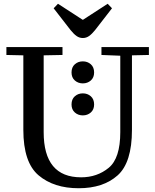

<svg xmlns="http://www.w3.org/2000/svg" viewBox="-20 -990 821 1020"><path d="M14 -740H312V-698L212 -696V-288Q212 -48 411 -48Q496 -48 557.5 -98.5Q619 -149 619 -288V-694L519 -698V-740H771V-698L681 -696V-300Q681 -126 604.5 -58Q528 10 398 10Q266 10 185 -58.5Q104 -127 104 -300V-696L14 -698ZM485 -830Q468 -809 453 -798.5Q438 -788 420 -788Q402 -788 387 -798.5Q372 -809 355 -830L265 -946L288 -970L419 -885H421L552 -970L575 -946ZM420 -664Q445 -664 462.5 -648.5Q480 -633 480 -605Q480 -578 462.5 -562.5Q445 -547 420 -547Q395 -547 377.5 -562.5Q360 -578 360 -605Q360 -633 377.5 -648.5Q395 -664 420 -664ZM420 -494Q445 -494 462.5 -478.5Q480 -463 480 -435Q480 -408 462.5 -392.5Q445 -377 420 -377Q395 -377 377.5 -392.5Q360 -408 360 -435Q360 -463 377.5 -478.5Q395 -494 420 -494Z"/></svg>

Font: Minipax
Style: Regular
Weight: 400
Designer: Raphaël Ronot
Foundry: Velvetyne Type Foundry
Version: Version 1.000